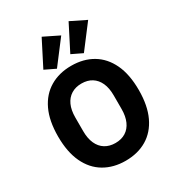

<svg xmlns="http://www.w3.org/2000/svg" viewBox="-226 -1113 1165 1265"><g transform="rotate(-30 357.0 -480.5)"><path d="M357 12Q265 12 195.5 -29Q126 -70 88 -150.5Q50 -231 50 -349Q50 -468 88 -548Q126 -628 195.5 -669Q265 -710 357 -710Q450 -710 519 -669Q588 -628 626 -548Q664 -468 664 -349Q664 -231 626 -150.5Q588 -70 519 -29Q450 12 357 12ZM357 -123Q403 -123 435.5 -143.5Q468 -164 485.5 -203Q503 -242 503 -297V-401Q503 -457 485.5 -495.5Q468 -534 435.5 -554.5Q403 -575 357 -575Q312 -575 279 -554.5Q246 -534 228.5 -495.5Q211 -457 211 -401V-297Q211 -242 228.5 -203Q246 -164 279 -143.5Q312 -123 357 -123ZM401 -916 267 -740 186 -779 285 -973ZM606 -916 472 -740 391 -779 490 -973Z"/></g></svg>

Font: IBM Plex Sans
Style: Regular
Weight: 400
Designer: Mike Abbink, Paul van der Laan, Pieter van Rosmalen
Foundry: Bold Monday
Version: Version 3.201